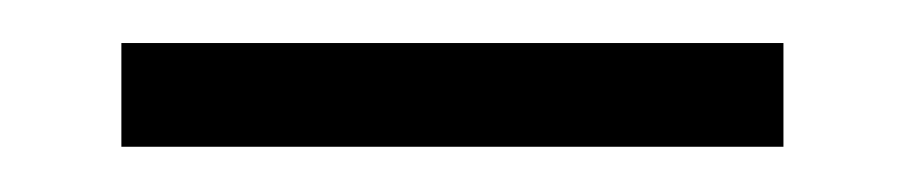

<svg xmlns="http://www.w3.org/2000/svg" viewBox="-20 -586 409 87"><path d="M35 -566.5V-519.5H335V-566.5Z"/></svg>

Font: Overused Grotesk Light
Style: Regular
Weight: 300
Designer: RandomMaerks
Version: Version 0.005